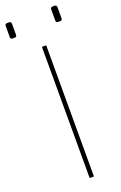

<svg xmlns="http://www.w3.org/2000/svg" viewBox="-226 -960 635 1007"><g transform="rotate(-20 91.5 -456.0)"><path d="M88 0V-732H112V0ZM213 -826Q201 -826 201 -838V-900Q201 -912 213 -912H224Q230 -912 233 -908.5Q236 -905 236 -900V-838Q236 -826 224 -826ZM-41 -826Q-53 -826 -53 -838V-900Q-53 -912 -41 -912H-30Q-24 -912 -21 -908.5Q-18 -905 -18 -900V-838Q-18 -826 -30 -826Z"/></g></svg>

Font: Exo Thin Thin
Style: Regular
Weight: 250
Version: Version 2.000